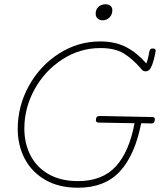

<svg xmlns="http://www.w3.org/2000/svg" viewBox="-20 -882 770 899"><path d="M94 -280Q94 -210 123 -154Q152 -98 208.5 -66Q265 -34 345 -34Q459 -34 522 -102.5Q585 -171 610 -305L443 -308Q429 -308 429 -319Q429 -339 446 -339L693 -334Q705 -334 705 -324Q705 -314 701 -309Q697 -304 690 -304L641 -305Q612 -156 541.5 -79.5Q471 -3 345 -3Q255 -3 191.5 -40Q128 -77 95.5 -139.5Q63 -202 63 -278Q63 -385 115 -479.5Q167 -574 256 -631Q345 -688 449 -688Q521 -688 572.5 -660.5Q624 -633 665 -585Q674 -607 678 -635Q680 -647 683.5 -651Q687 -655 695 -655Q702 -655 706 -652Q710 -649 709 -644Q699 -586 685 -563Q677 -548 662 -548Q655 -548 650.5 -550.5Q646 -553 640 -561Q598 -609 557.5 -633Q517 -657 450 -657Q354 -657 272 -604Q190 -551 142 -464Q94 -377 94 -280ZM428 -818Q428 -838 441 -850Q454 -862 474 -862Q489 -862 497.5 -854.5Q506 -847 506 -834Q506 -814 493 -800.5Q480 -787 461 -787Q446 -787 437 -795.5Q428 -804 428 -818Z"/></svg>

Font: Mali ExtraLight
Style: Italic
Weight: 275
Italic angle: -10°
Version: Version 1.000; ttfautohint (v1.6)